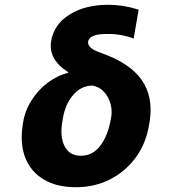

<svg xmlns="http://www.w3.org/2000/svg" viewBox="-20 -780 732 810"><path d="M195.8 -606.9Q207.5 -676.8 272.9 -718.3Q338.4 -759.8 437.5 -759.8Q500 -759.8 564.9 -739.3L543.9 -617.2Q524.4 -625.5 494.6 -631.3Q464.8 -637.2 432.1 -636.7Q356.9 -637.2 351.6 -604Q350.1 -591.3 362.3 -579.3Q374.5 -567.4 409.2 -555.7Q528.8 -513.2 577.9 -442.6Q627 -372.1 611.8 -269.5L609.9 -259.3Q598.1 -179.2 554.9 -118.7Q511.7 -58.1 446 -24.2Q380.4 9.8 300.3 9.8Q218.8 9.8 164.6 -22.7Q110.4 -55.2 87.2 -113.3Q64 -171.4 75.2 -248.5L76.7 -258.8Q84 -310.1 111.8 -354.7Q139.6 -399.4 180.4 -430.4Q221.2 -461.4 267.6 -472.7V-475.6Q183.1 -529.3 195.8 -606.9ZM245.1 -279.3 243.7 -271.5Q231.4 -205.1 252.2 -163.8Q272.9 -122.6 321.3 -123Q369.6 -122.6 401.6 -163.3Q433.6 -204.1 446.3 -271L448.2 -279.3Q454.6 -312 446.3 -342Q438 -372.1 418.5 -392.8Q398.9 -413.6 371.1 -418.9Q322.8 -418.9 288.8 -379.6Q254.9 -340.3 245.1 -279.3Z"/></svg>

Font: Inter Extra Bold
Style: Italic
Weight: 800
Italic angle: -9.39999°
Designer: Rasmus Andersson
Foundry: rsms
Version: Version 4.000;git-3c8e0fc